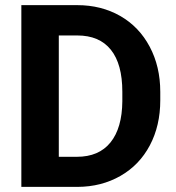

<svg xmlns="http://www.w3.org/2000/svg" viewBox="-20 -731 690 751"><path d="M63.5 0V-710.9H282.2Q376 -710.9 450 -668.7Q523.9 -626.5 565.4 -548.6Q606.9 -470.7 606.9 -371.6V-338.9Q606.9 -239.7 566.2 -162.6Q525.4 -85.4 451.2 -43Q377 -0.5 283.7 0ZM210 -592.3V-117.7H280.8Q366.7 -117.7 412.1 -173.8Q457.5 -230 458.5 -334.5V-372.1Q458.5 -480.5 413.6 -536.4Q368.7 -592.3 282.2 -592.3Z"/></svg>

Font: Vazir FD
Style: Bold-FD
Weight: 700
Designer: Saber Rastikerdar
Foundry: Saber Rastikerdar
Version: Version 30.1.0